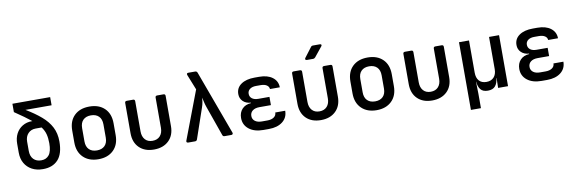

<svg xmlns="http://www.w3.org/2000/svg" viewBox="-61 -1322 6123 2039"><g transform="rotate(-10 3000.0 -302.5)"><path d="M300 10Q233 10 183 -17Q133 -44 105 -92.5Q77 -141 77 -207V-302Q77 -364 101.5 -411Q126 -458 170.5 -485Q215 -512 273 -512H278Q245 -539 201 -570.5Q157 -602 101 -640V-730H508V-642H226Q321 -585 387.5 -528Q454 -471 488.5 -404Q523 -337 523 -250Q523 -116 464 -52.5Q405 11 300 10ZM300 -85Q354 -85 384 -123.5Q414 -162 414 -250Q414 -305 403 -347Q392 -389 363 -428H299Q248 -428 216.5 -394.5Q185 -361 185 -306V-207Q185 -149 216 -117Q247 -85 300 -85Z M900 9Q798 9 737.5 -50Q677 -109 677 -211V-339Q677 -442 737 -500.5Q797 -559 900 -559Q1003 -559 1063 -500.5Q1123 -442 1123 -339V-211Q1123 -109 1062.5 -50Q1002 9 900 9ZM900 -86Q954 -86 984.5 -116.5Q1015 -147 1015 -204V-346Q1015 -403 984.5 -433.5Q954 -464 900 -464Q846 -464 815.5 -433.5Q785 -403 785 -346V-204Q785 -147 815.5 -116.5Q846 -86 900 -86Z M1499 10Q1399 10 1340.5 -47.5Q1282 -105 1282 -204V-530Q1282 -550 1302 -550H1370Q1390 -550 1390 -530V-205Q1390 -149 1419 -116.5Q1448 -84 1499 -84Q1551 -84 1580.5 -116.5Q1610 -149 1610 -205V-530Q1610 -550 1630 -550H1698Q1718 -550 1718 -530V-204Q1718 -105 1658.5 -47.5Q1599 10 1499 10Z M1868 0Q1857 0 1852.5 -6.5Q1848 -13 1852 -23L2049 -542L1983 -707Q1975 -730 1999 -730H2072Q2088 -730 2095 -714L2349 -23Q2353 -13 2348 -6.5Q2343 0 2333 0H2260Q2243 0 2238 -16L2124 -339Q2113 -370 2107 -398.5Q2101 -427 2097 -444Q2096 -427 2091.5 -398.5Q2087 -370 2076 -339L1965 -16Q1959 0 1942 0Z M2737 7H2678Q2581 7 2523.5 -38.5Q2466 -84 2466 -159Q2466 -218 2501 -255.5Q2536 -293 2597 -297V-302Q2545 -305 2513 -336Q2481 -367 2481 -414Q2481 -481 2535.5 -519Q2590 -557 2682 -557H2731Q2821 -557 2874 -517Q2927 -477 2928 -409H2822Q2820 -436 2796 -451.5Q2772 -467 2731 -467H2682Q2640 -467 2615 -448.5Q2590 -430 2590 -398Q2590 -366 2614.5 -347Q2639 -328 2682 -328H2802V-239H2678Q2631 -239 2604 -218Q2577 -197 2577 -161Q2577 -126 2604 -105.5Q2631 -85 2678 -85H2737Q2781 -85 2807.5 -103.5Q2834 -122 2834 -154H2941Q2941 -80 2885.5 -36.5Q2830 7 2737 7Z M3299 10Q3199 10 3140.5 -47.5Q3082 -105 3082 -204V-530Q3082 -550 3102 -550H3170Q3190 -550 3190 -530V-205Q3190 -149 3219 -116.5Q3248 -84 3299 -84Q3351 -84 3380.5 -116.5Q3410 -149 3410 -205V-530Q3410 -550 3430 -550H3498Q3518 -550 3518 -530V-204Q3518 -105 3458.5 -47.5Q3399 10 3299 10ZM3262 -645Q3250 -645 3246 -652Q3242 -659 3249 -669L3328 -773Q3336 -785 3352 -785H3425Q3438 -785 3441.5 -778Q3445 -771 3437 -761L3353 -657Q3343 -645 3328 -645Z M3900 9Q3798 9 3737.5 -50Q3677 -109 3677 -211V-339Q3677 -442 3737 -500.5Q3797 -559 3900 -559Q4003 -559 4063 -500.5Q4123 -442 4123 -339V-211Q4123 -109 4062.5 -50Q4002 9 3900 9ZM3900 -86Q3954 -86 3984.5 -116.5Q4015 -147 4015 -204V-346Q4015 -403 3984.5 -433.5Q3954 -464 3900 -464Q3846 -464 3815.5 -433.5Q3785 -403 3785 -346V-204Q3785 -147 3815.5 -116.5Q3846 -86 3900 -86Z M4499 10Q4399 10 4340.5 -47.5Q4282 -105 4282 -204V-530Q4282 -550 4302 -550H4370Q4390 -550 4390 -530V-205Q4390 -149 4419 -116.5Q4448 -84 4499 -84Q4551 -84 4580.5 -116.5Q4610 -149 4610 -205V-530Q4610 -550 4630 -550H4698Q4718 -550 4718 -530V-204Q4718 -105 4658.5 -47.5Q4599 10 4499 10Z M4885 180V-550H4993V-203Q4993 -147 5020.5 -115.5Q5048 -84 5100 -84Q5151 -84 5180 -115.5Q5209 -147 5209 -203V-550H5317V0H5210L5212 -105H5209Q5205 -52 5179 -21Q5153 10 5099 10Q5045 10 5020.5 -21Q4996 -52 4992 -105H4990L4993 23V180Z M5737 7H5678Q5581 7 5523.5 -38.5Q5466 -84 5466 -159Q5466 -218 5501 -255.5Q5536 -293 5597 -297V-302Q5545 -305 5513 -336Q5481 -367 5481 -414Q5481 -481 5535.5 -519Q5590 -557 5682 -557H5731Q5821 -557 5874 -517Q5927 -477 5928 -409H5822Q5820 -436 5796 -451.5Q5772 -467 5731 -467H5682Q5640 -467 5615 -448.5Q5590 -430 5590 -398Q5590 -366 5614.5 -347Q5639 -328 5682 -328H5802V-239H5678Q5631 -239 5604 -218Q5577 -197 5577 -161Q5577 -126 5604 -105.5Q5631 -85 5678 -85H5737Q5781 -85 5807.5 -103.5Q5834 -122 5834 -154H5941Q5941 -80 5885.5 -36.5Q5830 7 5737 7Z"/></g></svg>

Font: Pitagon Sans Mono SemiBold
Style: Regular
Weight: 600
Monospace: yes
Designer: Travis Tran
Foundry: Pitagon
Version: Version 1.001; ttfautohint (v1.8.4.7-5d5b);gftools[0.9.26]